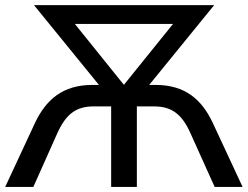

<svg xmlns="http://www.w3.org/2000/svg" viewBox="-20 -739 981 759"><path d="M111.8 0 205.1 -209C239.7 -287.1 279.3 -318.4 350.6 -318.4H419.4V0H521V-318.4H588.9C659.7 -318.4 700.2 -287.1 734.4 -209L828.6 0H939L820.8 -253.9C777.3 -345.7 711.9 -403.3 595.2 -403.3H569.8L826.7 -718.8H114.3L371.1 -403.3H345.2C228.5 -403.3 162.6 -345.7 118.7 -253.9L0.5 0ZM275.9 -644.5H664.1L470.7 -404.8H468.8Z"/></svg>

Font: Winston
Style: Regular
Weight: 400
Designer: Vernon Adams, Kim Jin-seong, David Berlow, Cristiano Sobral
Foundry: The Winston Project Authors
Version: Version 3.004